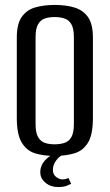

<svg xmlns="http://www.w3.org/2000/svg" viewBox="-20 -619 444 777"><path d="M201 12Q156 12 122 1.5Q88 -9 68 -42Q48 -75 48 -141V-467Q48 -522 68 -550.5Q88 -579 122.5 -589Q157 -599 202 -599Q247 -599 281.5 -588.5Q316 -578 336 -550Q356 -522 356 -467V-141Q356 -74 336 -41.5Q316 -9 281 1.5Q246 12 201 12ZM201 -35Q224 -35 241.5 -41Q259 -47 269 -64.5Q279 -82 279 -117V-469Q279 -503 269 -520.5Q259 -538 241.5 -544Q224 -550 201 -550Q178 -550 161 -544Q144 -538 134 -520.5Q124 -503 124 -469V-117Q124 -82 134 -64.5Q144 -47 161 -41Q178 -35 201 -35ZM215 138Q185 138 164 120.5Q143 103 143 78Q143 50 164 28Q185 6 212 -1L248 0Q221 11 207.5 30Q194 49 194 68Q194 87 207 97Q220 107 233 107Q241 107 247.5 105Q254 103 257 101L268 125Q262 128 249.5 133Q237 138 215 138Z"/></svg>

Font: Alumni Sans Thin Medium
Style: Regular
Weight: 500
Version: Version 1.018